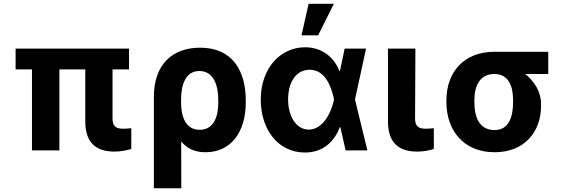

<svg xmlns="http://www.w3.org/2000/svg" viewBox="-20 -806 3021 1029"><path d="M63.6 -545.5V-433.9H151.3V0H298.3V-433.9H437.1V-152.7C437.5 -39.1 497.5 6.4 593 6.4C628.2 6.4 658.4 0 683.6 -7.8V-119C672.6 -117.9 657.7 -116.1 641 -116.1C602.6 -116.1 583.5 -127.1 583.1 -170.8V-433.9H671.5V-545.5Z M804.7 203.1H951.7L951 -47.9C981.2 -11 1022.7 9.9 1081.7 9.9C1216.3 9.9 1297.2 -96.6 1297.2 -257.1V-267C1297.2 -420.5 1230.8 -550.4 1052.2 -550.4C900.9 -550.4 805 -457.4 804.7 -288.4ZM950.6 -274.5C950.6 -355.1 976.9 -425.4 1047.9 -425.4C1123.9 -425.4 1150.2 -351.6 1149.9 -267V-257.1C1150.2 -185.4 1128.2 -110.4 1050.1 -110.4C971.2 -110.4 951.7 -186.4 950.6 -251.8Z M1612.6 11.4C1711.3 12.1 1771.7 -46.9 1801.1 -124.3H1804L1832.4 0H1948.9L1882.5 -272.7L1941.8 -545.5H1827.1L1801.8 -424.7H1799.4C1768.8 -502.5 1703.1 -552.6 1615.1 -552.6C1481.2 -552.6 1377.5 -438.6 1377.5 -272.7C1377.5 -105.8 1475.1 10.7 1612.6 11.4ZM1639.6 -432.2C1720.5 -432.2 1755.7 -345.9 1769.9 -274.1L1770.2 -272.7L1769.9 -271.3C1755.7 -202.8 1710.9 -111.5 1634.9 -111.5C1568.9 -111.5 1524.1 -180 1524.1 -273.8C1524.1 -366.1 1567.5 -432.2 1639.6 -432.2ZM1685 -616.8 1769.2 -785.5H1633.9L1595.9 -616.8Z M2059.3 -545.5V-152.7C2060 -39.1 2119.7 6.4 2215.2 6.4C2248.9 6.4 2280.2 0.7 2305 -7.8V-119C2294 -117.9 2280.9 -116.1 2262.1 -116.1C2224.8 -116.1 2204.9 -127.1 2204.5 -170.8L2206.3 -545.5Z M2372.5 -258.5C2372.9 -105.8 2465.2 9.9 2631 9.9C2789.8 9.9 2880 -98.7 2879.6 -238.6V-248.6C2880 -313.2 2843.4 -371.4 2794.7 -409.4H2918.3V-528.4H2629.6C2464.1 -528.4 2372.9 -416.9 2372.5 -269.9ZM2522.4 -269.9C2522.7 -345.2 2551.1 -409.4 2629.6 -409.4C2704.9 -409.4 2729.8 -345.2 2729.8 -269.9V-258.5C2729.8 -175.8 2704.9 -109 2631 -109C2549.4 -109 2522.7 -175.8 2522.4 -258.5Z"/></svg>

Font: Inter-Hewn
Style: Bold
Weight: 700
Designer: Rasmus Andersson
Foundry: rsms
Version: Version 3.012;git-f93a4a705